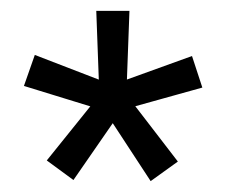

<svg xmlns="http://www.w3.org/2000/svg" viewBox="-20 -647 415 353"><path d="M180 -441 24 -489 44 -546 197 -487ZM207 -449 115 -316 66 -352 169 -480ZM207 -480 307 -350 257 -314 168 -450ZM178 -488 333 -544 352 -486 194 -442ZM163 -464 157 -627H218L212 -464Z"/></svg>

Font: Blinker
Style: Regular
Weight: 400
Designer: Juergen Huber
Foundry: supertype
Version: 1.017